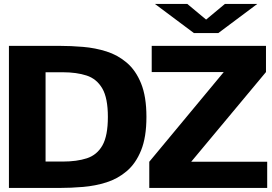

<svg xmlns="http://www.w3.org/2000/svg" viewBox="-20 -926 1340 946"><path d="M743.5 -906.5H903L995.5 -829.5L1088 -906.5H1247.5L1055.5 -763H935.5ZM24 0V-700H274Q329.5 -700 389.2 -695Q449 -690 504.5 -672.5Q560 -655 604.5 -617.2Q649 -579.5 675.2 -514.8Q701.5 -450 701.5 -350Q701.5 -250 675.2 -185.2Q649 -120.5 604.5 -82.8Q560 -45 504.5 -27.5Q449 -10 389.2 -5Q329.5 0 274 0ZM715.5 0V-129L1082.5 -571H727.5V-700H1290.5V-571L922 -129H1296.5V0ZM204.5 -130H289.5Q358.5 -130 408.2 -146.2Q458 -162.5 484.8 -209.8Q511.5 -257 511.5 -350Q511.5 -443 484 -490.2Q456.5 -537.5 406.8 -553.8Q357 -570 289.5 -570H204.5Z"/></svg>

Font: Trispace Expanded
Style: Bold
Weight: 700
Width: 7
Designer: Tyler Finck
Foundry: Etcetera Type Company
Version: Version 1.210; ttfautohint (v1.8.3)